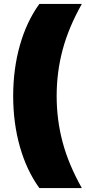

<svg xmlns="http://www.w3.org/2000/svg" viewBox="-20 -762 436 976"><path d="M81 -16.5C103.7 63.8 136.7 134 180 194H396C351.3 114.7 318.8 37.2 298.5 -38.5C278.2 -114.2 268 -192.7 268 -274C268 -355.3 278.2 -433.8 298.5 -509.5C318.8 -585.2 351.3 -662.7 396 -742H180C136.7 -682 103.7 -611.8 81 -531.5C58.3 -451.2 47 -365.3 47 -274C47 -182.7 58.3 -96.8 81 -16.5Z"/></svg>

Font: Montserrat Custom Black
Style: Regular
Weight: 900
Designer: Julieta Ulanovsky
Foundry: Julieta Ulanovsky
Version: Version 7.200